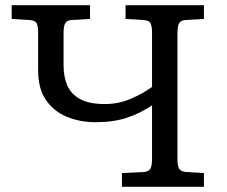

<svg xmlns="http://www.w3.org/2000/svg" viewBox="-20 -720 875 740"><path d="M450 0V-53L533 -57Q550 -58 558 -67.5Q566 -77 566 -108V-314Q520 -283 468.5 -266Q417 -249 349 -249Q289 -249 238.5 -269.5Q188 -290 157.5 -334Q127 -378 127 -448V-596Q127 -617 121.5 -629.5Q116 -642 91 -643L25 -647V-700H327V-647L257 -643Q239 -642 232 -631.5Q225 -621 225 -592V-468Q225 -425 239 -391.5Q253 -358 288 -338.5Q323 -319 385 -319Q435 -319 481 -338Q527 -357 566 -385V-596Q566 -617 560.5 -629.5Q555 -642 530 -643L464 -647V-700H766V-647L696 -643Q678 -642 671 -631.5Q664 -621 664 -592V-104Q664 -82 670 -70.5Q676 -59 698 -57L766 -53V0Z"/></svg>

Font: Literata 7pt
Style: Regular
Weight: 400
Designer: Latin by Veronika Burian and Jose Scaglione. Greek by Irene Vlachou. Cyrillic by Vera Evstafieva.
Foundry: TypeTogether
Version: Version 3.002